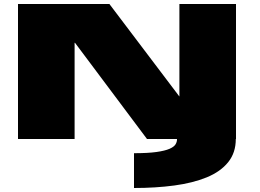

<svg xmlns="http://www.w3.org/2000/svg" viewBox="-20 -695 1298 960"><path d="M650 245Q758.5 245 851.5 232.5Q944.5 220 1013.5 191.8Q1082.5 163.5 1120.8 116Q1159 68.5 1159 0H865Q865.5 13.5 858 26.2Q850.5 39 827.8 49Q805 59 762.2 65Q719.5 71 650 71ZM70 0H353V-481H355L715 0H1160V-675H877V-213H876.5L527 -675H70Z"/></svg>

Font: Anybody ExtraExpanded Black
Style: Regular
Weight: 900
Width: 8
Version: Version 1.113;gftools[0.9.25]